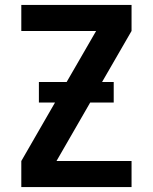

<svg xmlns="http://www.w3.org/2000/svg" viewBox="-20 -755 616 775"><path d="M66 0H511V-105H208L344 -341H439V-424H392L511 -630V-735H66V-630H368L249 -424H137V-341H202L66 -105Z"/></svg>

Font: Iosevka Sparkle
Style: Bold
Weight: 700
Designer: Belleve Invis
Foundry: Belleve Invis
Version: Version 4.5.0; ttfautohint (v1.8.3)